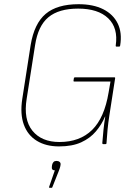

<svg xmlns="http://www.w3.org/2000/svg" viewBox="-20 -686 641 914"><path d="M261 11Q199 11 155.5 -15.5Q112 -42 93.5 -92.5Q75 -143 86 -215L126 -472Q143 -574 197.5 -620Q252 -666 354 -666Q424 -666 471.5 -642Q519 -618 540.5 -574Q562 -530 552 -469Q551 -464 547 -464H535Q530 -464 531 -470Q543 -553 495 -599Q447 -645 352 -645Q260 -645 210.5 -604Q161 -563 147 -471L107 -216Q91 -117 134.5 -63.5Q178 -10 263 -10Q360 -10 418.5 -67.5Q477 -125 497 -246L506 -298H333Q329 -298 330 -303L332 -315Q333 -318 338 -318H524Q529 -318 528 -313L501 -139Q495 -101 492 -69Q489 -37 487 -5Q487 0 482 0H471Q467 0 467 -5Q469 -33 472.5 -66.5Q476 -100 481 -131H480Q464 -93 436.5 -60.5Q409 -28 366.5 -8.5Q324 11 261 11ZM217 208Q212 208 214 203L241 125Q224 125 227 106L228 99Q230 90 235 85Q240 80 249 80Q258 80 264 85Q270 90 268 100L267 106Q266 111 264 116.5Q262 122 259 130L230 203Q229 208 226 208Z"/></svg>

Font: Sofia Sans Semi Condensed Thin
Style: Italic
Weight: 250
Italic angle: -9°
Version: Version 4.100